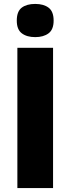

<svg xmlns="http://www.w3.org/2000/svg" viewBox="-20 -957 358 977"><path d="M68.4 0V-713.9H250V0ZM159.2 -937Q202.1 -937 227.5 -917.7Q252.9 -898.4 252.9 -852.1Q252.9 -806.6 227.1 -787.4Q201.2 -768.1 159.2 -768.1Q116.7 -768.1 91.1 -787.4Q65.4 -806.6 65.4 -852.1Q65.4 -898.9 90.6 -918Q115.7 -937 159.2 -937Z"/></svg>

Font: Open Sans SemiCondensed ExtraBold
Style: Regular
Weight: 800
Width: 4
Designer: Monotype Design Team
Foundry: Monotype Imaging Inc.
Version: Version 3.000